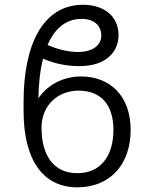

<svg xmlns="http://www.w3.org/2000/svg" viewBox="-20 -780 649 810"><path d="M322.1 -457.4C244.3 -457.4 180 -420.8 142 -365.4C143.1 -426.8 149.1 -483.7 161.6 -532.3C219.8 -507.8 269.9 -501.1 315.7 -501.1C429 -501.1 479.8 -562.9 480.1 -631C480.5 -712.7 417.3 -759.9 330.6 -759.9C161.2 -759.9 79.5 -592 79.5 -350.9V-310.4C79.5 -104.4 162.3 10.3 305.8 10.3C444.6 10.3 531.2 -86.3 531.2 -231.9C531.2 -375 444.6 -457.4 322.1 -457.4ZM310.7 -397.7C407.3 -397.7 458.5 -337 458.5 -231.9C458.5 -123.2 405.9 -49.4 305.8 -49.4C204.2 -49.4 155.2 -127.1 155.2 -241.1C155.2 -337.7 226.6 -397.7 310.7 -397.7ZM180.8 -590.2C209.9 -658.4 256.7 -699.9 323.5 -700.3C381.4 -700.3 407.3 -668.3 407.3 -629.6C407.3 -593 376.1 -560.7 308.9 -560.7C272 -560.7 228.3 -569.6 180.8 -590.2Z"/></svg>

Font: Karasuma Gothic
Style: Light
Weight: 300
Designer: Rasmus Andersson / Ryoko Nishizuka
Foundry: rsms
Version: Version 1.00